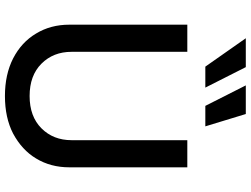

<svg xmlns="http://www.w3.org/2000/svg" viewBox="-139 -865 1016 778"><g transform="rotate(90 369.0 -476.0)"><path d="M622 -114Q588 -57 521 -21Q457 12 369 12Q282 12 217 -21Q151 -55 116 -114Q80 -173 80 -249V-727H190V-258Q190 -184 238 -136Q286 -88 369 -88Q452 -88 500 -136Q548 -184 548 -258V-727H658V-249Q658 -173 622 -114ZM252 -964 335 -800H250L135 -964ZM442 -964 492 -800H409L326 -964Z"/></g></svg>

Font: Sinter Medium
Style: Regular
Weight: 500
Foundry: Adobe & rsms
Version: Version 1.000